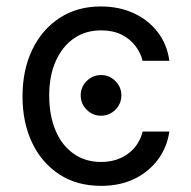

<svg xmlns="http://www.w3.org/2000/svg" viewBox="-20 -573 602 604"><path d="M297.9 -209Q271.5 -209 252.7 -227.8Q233.9 -246.6 233.9 -272.9Q233.9 -299.3 252.7 -318.1Q271.5 -336.9 297.9 -336.9Q324.2 -336.9 343 -318.1Q361.8 -299.3 361.8 -272.9Q361.8 -246.6 343 -227.8Q324.2 -209 297.9 -209ZM297.9 11.7Q221.7 11.7 166.3 -24.7Q110.8 -61 80.8 -124.5Q50.8 -188 50.8 -269.5Q50.8 -353 81.5 -416.7Q112.3 -480.5 167.7 -516.6Q223.1 -552.7 296.9 -552.7Q354.5 -552.7 400.6 -531.5Q446.8 -510.3 476.3 -471.7Q505.9 -433.1 512.7 -381.8H428.7Q422.4 -406.7 405.8 -428.7Q389.2 -450.7 362.1 -464.1Q335 -477.5 297.9 -477.5Q249 -477.5 212.4 -452.1Q175.8 -426.8 155.3 -380.6Q134.8 -334.5 134.8 -272.5Q134.8 -209.5 154.8 -162.4Q174.8 -115.2 211.7 -89.4Q248.5 -63.5 297.9 -63.5Q347.2 -63.5 382.3 -89.1Q417.5 -114.7 428.7 -159.2H512.7Q505.9 -110.8 477.8 -72.3Q449.7 -33.7 404.1 -11Q358.4 11.7 297.9 11.7Z"/></svg>

Font: GitLab Sans
Style: Regular
Weight: 400
Designer: Rasmus Andersson
Foundry: Modifications by GitLab B.V., manufactured by rsms
Version: Version 4.000;git-c8fb6b7